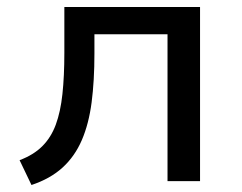

<svg xmlns="http://www.w3.org/2000/svg" viewBox="-20 -518 692 549"><path d="M70 11 36 -60Q76 -75 101 -100Q126 -125 139.5 -161.5Q153 -198 158.5 -249Q164 -300 164 -367V-498H552V0H459V-420H250V-365Q250 -287 242 -225.5Q234 -164 214 -117.5Q194 -71 159 -39Q124 -7 70 11Z"/></svg>

Font: Nunito Sans 6pt
Style: Regular
Weight: 400
Version: Version 3.101;gftools[0.9.27]